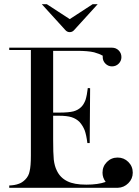

<svg xmlns="http://www.w3.org/2000/svg" viewBox="-20 -894 663 914"><path d="M469 -629Q453 -638 428 -645Q399 -652 345 -652H233V-358H262Q307 -358 330 -364Q352 -370 367 -385Q379 -397 387 -418Q394 -440 398 -475L409 -474L407 -213H396Q391 -252 383 -274Q374 -296 359 -313Q343 -329 321 -336Q299 -343 261 -343H233V-231Q233 -164 236 -134Q238 -118 241.5 -105.5Q245 -93 250 -83Q266 -48 301 -31Q333 -15 391 -15Q447 -15 483 -28Q468 -48 468 -72Q468 -102 489 -123Q510 -144 540 -144Q570 -144 591 -123Q612 -102 612 -72Q612 -43 591 -22Q570 -1 541 0H540H24V-11Q51 -12 69 -19Q85 -24 100 -39Q117 -56 121 -79Q127 -103 127 -153V-656H24V-667H513Q532 -667 545 -654Q558 -641 558 -622Q558 -604 545 -591Q532 -578 513 -578Q495 -578 482 -591Q469 -604 469 -622ZM179 -874H203L312 -803L421 -874H445L334 -752Q325 -741 312 -741Q299 -741 290 -752ZM179 -874H203L312 -803L421 -874H445L334 -752Q325 -741 312 -741Q299 -741 290 -752Z"/></svg>

Font: Wachinanga
Style: Regular
Weight: 400
Designer: deFharo
Foundry: deFharo
Version: Wachinanga: Version 2.001 2013